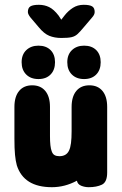

<svg xmlns="http://www.w3.org/2000/svg" viewBox="-20 -768 509 799"><path d="M300 -16Q303 -1 318 5Q333 11 349 11Q382 11 404 0.5Q426 -10 426 -50V-323Q426 -366 406.5 -389.5Q387 -413 352 -413Q317 -413 297.5 -389.5Q278 -366 278 -323V-222Q278 -193 275.5 -173Q273 -153 267 -141Q256 -118 227 -118Q215 -118 207 -122.5Q199 -127 195 -139Q188 -157 188 -202V-323Q188 -366 168.5 -389.5Q149 -413 114 -413Q79 -413 59.5 -389.5Q40 -366 40 -323V-191Q40 -149 42.5 -123.5Q45 -98 50 -80Q79 11 196 11Q250 11 300 -16ZM140 -578Q109 -578 89.5 -559.5Q70 -541 70 -509Q70 -477 89 -458Q108 -439 140 -439Q172 -439 190.5 -458Q209 -477 209 -509Q209 -541 190.5 -559.5Q172 -578 140 -578ZM330 -578Q299 -578 279.5 -559.5Q260 -541 260 -509Q260 -477 279 -458Q298 -439 330 -439Q362 -439 380.5 -458Q399 -477 399 -509Q399 -541 380.5 -559.5Q362 -578 330 -578ZM235 -686 224 -703Q204 -729 184.5 -738.5Q165 -748 142 -748Q117 -748 106.5 -741.5Q96 -735 96 -718Q96 -709 107 -695L141 -655Q163 -628 185 -619Q207 -610 235 -610Q264 -610 278.5 -613.5Q293 -617 303.5 -627Q314 -637 329 -655L363 -695Q374 -707 374 -718Q374 -735 363.5 -741.5Q353 -748 328 -748Q303 -748 283.5 -735.5Q264 -723 249 -704Z"/></svg>

Font: Beiruti Black
Style: Regular
Weight: 900
Designer: Arlette Boutros
Foundry: Boutros
Version: Version 1.41